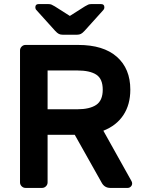

<svg xmlns="http://www.w3.org/2000/svg" viewBox="-20 -920 710 940"><path d="M552 -642C508 -680.7 445 -700 363 -700H105C97.7 -700 91.3 -697.3 86 -692C80.7 -686.7 78 -680.3 78 -673V-27C78 -19.7 80.7 -13.3 86 -8C91.3 -2.7 97.7 0 105 0H186C193.3 0 199.7 -2.7 205 -8C210.3 -13.3 213 -19.7 213 -27V-260H346L477 -27C486.3 -9 500.7 0 520 0H605C611 0 616.2 -2.2 620.5 -6.5C624.8 -10.8 627 -16 627 -22C627 -25.3 626 -29 624 -33L486 -280C528.7 -296.7 561.3 -322.2 584 -356.5C606.7 -390.8 618 -432.3 618 -481C618 -549.7 596 -603.3 552 -642ZM358 -385H213V-575H358C399.3 -575 430.5 -568.2 451.5 -554.5C472.5 -540.8 483 -516.3 483 -481C483 -445.7 472.3 -420.8 451 -406.5C429.7 -392.2 398.7 -385 358 -385ZM268 -754C273.3 -751.3 279.7 -750 287 -750H357C364.3 -750 370.7 -751.3 376 -754C381.3 -756.7 387.3 -761.7 394 -769L486 -871C489.3 -874.3 491 -878.7 491 -884C491 -894.7 485.7 -900 475 -900H427C421 -900 416 -899.2 412 -897.5C408 -895.8 402.7 -893 396 -889L322 -842L248 -889C241.3 -893 236 -895.8 232 -897.5C228 -899.2 223 -900 217 -900H169C158.3 -900 153 -894.7 153 -884C153 -878.7 154.7 -874.3 158 -871L250 -769C256.7 -761.7 262.7 -756.7 268 -754Z"/></svg>

Font: Rubik
Style: Regular
Weight: 500
Designer: Hubert & Fischer
Foundry: Hubert & Fischer
Version: Version 1.100